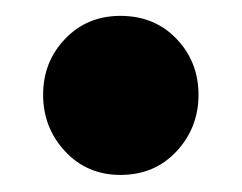

<svg xmlns="http://www.w3.org/2000/svg" viewBox="-20 -202 297 236"><path d="M128 13Q87 13 60 -16Q33 -45 33 -85.5Q33 -126 60 -154.2Q87 -182.5 128 -182.5Q170 -182.5 197 -154.2Q224 -126 224 -85.5Q224 -45 197 -16Q170 13 128 13Z"/></svg>

Font: Fraunces 144pt SuperSoft
Style: Bold
Weight: 700
Version: Version 1.000;[b76b70a41]